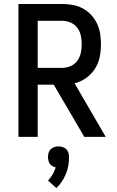

<svg xmlns="http://www.w3.org/2000/svg" viewBox="-20 -690 590 968"><path d="M73 0V-670H295Q321 -670 347.5 -665Q374 -660 397.5 -647.5Q421 -635 439.5 -615Q458 -595 469.5 -570.5Q481 -546 485 -519.5Q489 -493 489 -467Q489 -434 482.5 -402Q476 -370 458.5 -343Q441 -316 414.5 -297Q388 -278 356 -270L513 0H405L251 -263H170V0ZM170 -348H295Q316 -348 336.5 -357Q357 -366 370 -384Q383 -402 387.5 -423.5Q392 -445 392 -467Q392 -488 387.5 -510Q383 -532 370 -549.5Q357 -567 336.5 -576Q316 -585 295 -585H170ZM264 258 222 220Q236 206 245.5 189Q255 172 261 154Q252 152 244 147.5Q236 143 231 135.5Q226 128 224 119Q222 110 222 102Q222 91 225 80.5Q228 70 235.5 62.5Q243 55 253.5 51.5Q264 48 275 48Q286 48 296.5 51.5Q307 55 314.5 62.5Q322 70 325 80.5Q328 91 328 102Q328 123 324.5 144.5Q321 166 312.5 186.5Q304 207 292 225Q280 243 264 258Z"/></svg>

Font: Lode Dark Term
Style: Bold
Weight: 700
Monospace: yes
Designer: Belleve Invis
Foundry: Belleve Invis
Version: Version 29.2.0